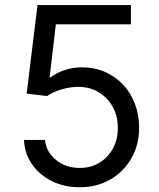

<svg xmlns="http://www.w3.org/2000/svg" viewBox="-20 -748 643 777"><path d="M302.7 9.8Q240.2 9.8 190.2 -14.9Q140.1 -39.6 109.9 -83Q79.6 -126.5 77.1 -181.6H162.1Q167 -132.8 206.8 -100.6Q246.6 -68.4 302.7 -68.4Q347.7 -68.4 382.3 -89.4Q417 -110.4 437 -147Q457 -183.6 457 -230.5Q457 -277.8 436.3 -315.4Q415.5 -353 379.4 -374.8Q343.3 -396.5 296.9 -396.5Q263.2 -396.5 228.3 -386Q193.4 -375.5 170.9 -359.4L87.9 -369.1L131.8 -727.5H509.8V-649.4H206.1L180.7 -434.6H184.6Q207 -452.6 240.7 -464.1Q274.4 -475.6 311.5 -475.6Q361.3 -475.6 403.6 -457.5Q445.8 -439.5 477.1 -406.5Q508.3 -373.5 525.6 -328.9Q543 -284.2 543 -231.4Q543 -162.1 511.7 -107.4Q480.5 -52.7 426.3 -21.5Q372.1 9.8 302.7 9.8Z"/></svg>

Font: Inter V
Style: 
Weight: 400
Designer: Rasmus Andersson
Foundry: rsms
Version: Version 4.000;git-a3f224843